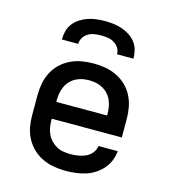

<svg xmlns="http://www.w3.org/2000/svg" viewBox="-111 -829 822 927"><g transform="rotate(15 300.0 -366.0)"><path d="M303 8Q273 8 243.5 3Q214 -2 187 -14.5Q160 -27 138 -48Q116 -69 102 -95Q88 -121 82.5 -150.5Q77 -180 77 -210V-310Q77 -340 82.5 -369Q88 -398 101.5 -424.5Q115 -451 136.5 -471.5Q158 -492 185 -505Q212 -518 241 -523Q270 -528 300 -528Q330 -528 359 -523Q388 -518 415 -505Q442 -492 463.5 -471.5Q485 -451 498.5 -424.5Q512 -398 517.5 -369Q523 -340 523 -310V-218H173V-210Q173 -192 176 -174.5Q179 -157 186.5 -141Q194 -125 206.5 -112Q219 -99 234.5 -90.5Q250 -82 267.5 -79Q285 -76 303 -76Q322 -76 341.5 -79Q361 -82 379 -90Q397 -98 410 -114Q423 -130 425 -149H521Q519 -124 509.5 -100.5Q500 -77 483.5 -58.5Q467 -40 446 -26.5Q425 -13 401 -5.5Q377 2 352 5Q327 8 303 8ZM173 -302H427V-310Q427 -328 424 -345Q421 -362 414 -378Q407 -394 395 -407Q383 -420 367.5 -428.5Q352 -437 335 -440.5Q318 -444 300 -444Q282 -444 265 -440.5Q248 -437 232.5 -428.5Q217 -420 205 -407Q193 -394 186 -378Q179 -362 176 -345Q173 -328 173 -310ZM121 -600Q121 -621 126.5 -642.5Q132 -664 145.5 -681Q159 -698 177 -709.5Q195 -721 215.5 -728Q236 -735 257.5 -737.5Q279 -740 300 -740Q321 -740 342.5 -737.5Q364 -735 384.5 -728Q405 -721 423 -709.5Q441 -698 454.5 -681Q468 -664 473.5 -642.5Q479 -621 479 -600H397Q397 -617 388 -631.5Q379 -646 364.5 -654.5Q350 -663 333.5 -665.5Q317 -668 300 -668Q283 -668 266.5 -665.5Q250 -663 235.5 -654.5Q221 -646 212 -631.5Q203 -617 203 -600Z"/></g></svg>

Font: Iosevka Fixed Medium Extended
Style: Regular
Weight: 500
Width: 7
Monospace: yes
Designer: Belleve Invis
Foundry: Belleve Invis
Version: Version 24.1.1; ttfautohint (v1.8.4)